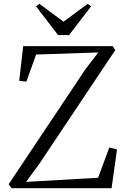

<svg xmlns="http://www.w3.org/2000/svg" viewBox="-20 -985 665 1005"><path d="M40 0 25.5 -21 427.5 -623 494.5 -710.5 169 -699.5 118 -557.5 80.5 -562.5 101.5 -743.5H570L583.5 -723L185.5 -127L116.5 -33L493.5 -54.5L552 -213L592.5 -203L564 0ZM284 -801.5 168.5 -952 186 -965 312.5 -871.5 439 -965 457 -952 341.5 -801.5Z"/></svg>

Font: Merriweather 120pt Light
Style: Regular
Weight: 300
Version: Version 2.100